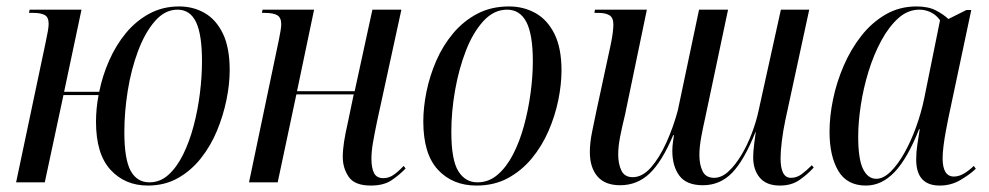

<svg xmlns="http://www.w3.org/2000/svg" viewBox="-20 -566 3070 596"><path d="M439 10Q368 10 323 -39Q278 -88 278 -188Q278 -229 286 -271H177L119 0H30L122 -436Q126 -455 128.5 -469Q131 -483 131 -492Q131 -513 118.5 -519.5Q106 -526 84 -526H70L72 -536H233L179 -281H288Q298 -331 319 -378.5Q340 -426 371 -463.5Q402 -501 443.5 -523.5Q485 -546 536 -546Q580 -546 615.5 -525.5Q651 -505 672 -461.5Q693 -418 693 -348Q693 -305 683 -256Q673 -207 653.5 -160Q634 -113 603.5 -74.5Q573 -36 532 -13Q491 10 439 10ZM444 0Q477 0 503 -23.5Q529 -47 548.5 -86.5Q568 -126 581 -175Q594 -224 600.5 -276Q607 -328 607 -376Q607 -459 588.5 -497.5Q570 -536 531 -536Q492 -536 461 -500.5Q430 -465 408.5 -407.5Q387 -350 376.5 -284Q366 -218 366 -156Q366 -72 385.5 -36Q405 0 444 0Z M1131 10Q1081 10 1062.5 -17Q1044 -44 1044 -79Q1044 -100 1048 -126Q1052 -152 1059 -182L1078 -273H900L842 0H753L846 -444Q849 -459 851 -471Q853 -483 853 -491Q853 -511 841 -518.5Q829 -526 801 -526H793L795 -536H955L902 -283H1081L1136 -536H1226L1150 -187Q1142 -148 1137.5 -122Q1133 -96 1133 -73Q1133 -45 1141 -29Q1149 -13 1170 -13Q1187 -13 1201.5 -23Q1216 -33 1233 -51L1239 -43Q1220 -23 1195.5 -6.5Q1171 10 1131 10Z M1459 10Q1385 10 1339.5 -39Q1294 -88 1294 -189Q1294 -233 1304 -282Q1314 -331 1334.5 -378Q1355 -425 1387 -463Q1419 -501 1462 -523.5Q1505 -546 1560 -546Q1605 -546 1642 -525.5Q1679 -505 1701 -461Q1723 -417 1723 -347Q1723 -304 1713 -255Q1703 -206 1682.5 -159Q1662 -112 1630.5 -74Q1599 -36 1556.5 -13Q1514 10 1459 10ZM1462 0Q1497 0 1524.5 -23.5Q1552 -47 1572.5 -86.5Q1593 -126 1606.5 -175.5Q1620 -225 1627 -277Q1634 -329 1634 -376Q1634 -459 1614 -497.5Q1594 -536 1554 -536Q1513 -536 1480.5 -500.5Q1448 -465 1426 -408Q1404 -351 1392.5 -285Q1381 -219 1381 -157Q1381 -70 1402.5 -35Q1424 0 1462 0Z M2401 10Q2359 10 2338.5 -14.5Q2318 -39 2318 -78Q2318 -95 2321 -118.5Q2324 -142 2326 -156H2325Q2290 -68 2252.5 -29.5Q2215 9 2162 9Q2111 9 2089 -20.5Q2067 -50 2067 -98Q2067 -111 2069 -125Q2071 -139 2072 -146L2070 -147Q2035 -64 1996.5 -27.5Q1958 9 1905 9Q1858 9 1834.5 -18.5Q1811 -46 1811 -94Q1811 -123 1818 -157Q1825 -191 1831 -220L1875 -424Q1880 -447 1882 -463.5Q1884 -480 1884 -490Q1884 -511 1872 -518.5Q1860 -526 1837 -526H1825L1827 -536H1988L1920 -209Q1912 -177 1905.5 -144.5Q1899 -112 1899 -87Q1899 -57 1909 -36.5Q1919 -16 1944 -16Q1974 -16 2000.5 -46Q2027 -76 2048.5 -123.5Q2070 -171 2084 -223L2150 -536H2240L2169 -200Q2163 -174 2157 -142Q2151 -110 2151 -85Q2151 -55 2161 -34.5Q2171 -14 2197 -14Q2220 -14 2241.5 -34Q2263 -54 2281.5 -85Q2300 -116 2313.5 -151.5Q2327 -187 2334 -219L2404 -536H2492L2418 -194Q2411 -161 2407 -128.5Q2403 -96 2403 -75Q2403 -14 2435 -14Q2453 -14 2468 -25Q2483 -36 2500 -53L2506 -46Q2485 -23 2460.5 -6.5Q2436 10 2401 10Z M2668 10Q2609 10 2582 -36Q2555 -82 2555 -157Q2555 -205 2566 -258Q2577 -311 2599 -362Q2621 -413 2653.5 -454.5Q2686 -496 2729 -521Q2772 -546 2825 -546Q2861 -546 2884.5 -534Q2908 -522 2924 -507L2980 -535H2995L2924 -200Q2921 -185 2916.5 -161.5Q2912 -138 2909 -114.5Q2906 -91 2906 -75Q2906 -18 2941 -18Q2956 -18 2971 -26.5Q2986 -35 3003 -51L3009 -42Q2990 -24 2961 -7Q2932 10 2897 10Q2824 10 2824 -71Q2824 -94 2827.5 -116.5Q2831 -139 2835 -165H2833Q2797 -74 2757 -32Q2717 10 2668 10ZM2700 -11Q2722 -11 2744.5 -33Q2767 -55 2787.5 -91.5Q2808 -128 2824 -172.5Q2840 -217 2849 -261L2898 -503Q2887 -519 2870 -527.5Q2853 -536 2834 -536Q2798 -536 2768.5 -509.5Q2739 -483 2715.5 -439.5Q2692 -396 2676 -344Q2660 -292 2652 -239Q2644 -186 2644 -142Q2644 -72 2659 -41.5Q2674 -11 2700 -11Z"/></svg>

Font: Noto Serif Display Condensed
Style: Italic
Weight: 400
Width: 3
Italic angle: -12°
Designer: Monotype Design Team
Foundry: Monotype Imaging Inc.
Version: Version 2.009